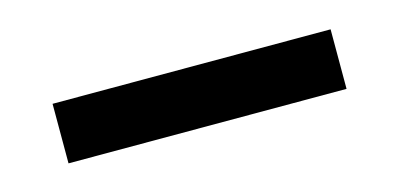

<svg xmlns="http://www.w3.org/2000/svg" viewBox="-27 -422 474 228"><g transform="rotate(-15 210.0 -307.5)"><path d="M39.1 -344.2H380.9V-271H39.1Z"/></g></svg>

Font: Andika Afr
Style: Regular
Weight: 400
Designer: Victor Gaultney, Annie Olsen, Julie Remington, Don Collingsworth, Eric Hays, Becca Hirsbrunner
Foundry: SIL International
Version: Version 5.000